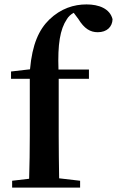

<svg xmlns="http://www.w3.org/2000/svg" viewBox="-20 -850 530 870"><path d="M30 -526V-493H115V-235C115 -169 114 -104 112 -40L35 -31V0H343V-31L248 -42C247 -106 246 -170 246 -235V-493H383V-535H245C241 -649 252 -717 283 -763C290 -775 301 -785 314 -792L335 -764C362 -720 389 -704 423 -704C465 -704 489 -729 490 -763C478 -811 428 -830 372 -830C315 -830 256 -812 203 -761C157 -716 126 -650 116 -536Z"/></svg>

Font: Noto Serif CJK JP
Style: Bold
Weight: 700
Designer: Ryoko NISHIZUKA 西塚涼子 (kana & ideographs); Frank Grießhammer (Latin, Greek & Cyrillic); Wenlong ZHANG 张文龙 (bopomofo); San
Foundry: Adobe Systems Incorporated
Version: Version 1.000;PS 1;hotconv 16.6.53;makeotf.lib2.5.65590